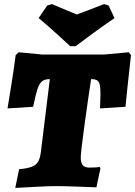

<svg xmlns="http://www.w3.org/2000/svg" viewBox="-20 -915 664 944"><path d="M143 -390 17 -382Q21 -407 34.5 -490Q48 -573 57 -644L72 -658L187 -647H492L613 -658L624 -644Q614 -555 606.5 -484Q599 -413 597 -390L472 -382Q474 -442 474 -454Q474 -485 470 -500Q466 -515 456.5 -520.5Q447 -526 428 -526Q413 -429 395 -297Q377 -165 377 -141Q377 -114 387 -102.5Q397 -91 420 -91Q438 -91 452 -92Q466 -93 470 -94L474 -88L454 6Q431 5 360.5 2.5Q290 0 255 0Q216 0 146.5 4Q77 8 55 9L74 -83Q115 -87 136 -95Q157 -103 167 -119.5Q177 -136 181 -168L225 -526Q200 -526 186.5 -515Q173 -504 164 -476.5Q155 -449 143 -390ZM352 -688H325Q311 -701 263.5 -744.5Q216 -788 170 -826L212 -888L236 -895Q255 -886 338 -852L358 -844Q408 -862 492 -895L514 -888L543 -826Q487 -788 428 -744.5Q369 -701 352 -688Z"/></svg>

Font: Alegreya Black
Style: Italic
Weight: 900
Italic angle: -7°
Designer: Juan Pablo del Peral
Foundry: Huerta Tipografica
Version: Version 2.007; ttfautohint (v1.6)